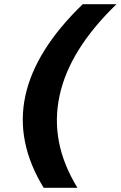

<svg xmlns="http://www.w3.org/2000/svg" viewBox="-20 -690 572 910"><path d="M187 200H347C258 55 231 -89 262 -235C293 -381 382 -525 532 -670H372C222 -525 131 -380 100 -235C69 -90 98 55 187 200Z"/></svg>

Font: LT Wave Text Black Italic
Style: Regular
Weight: 900
Designer: Daniel Lyons
Version: Version 2.5 (Glyphs App)